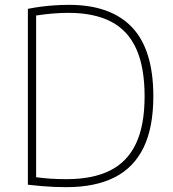

<svg xmlns="http://www.w3.org/2000/svg" viewBox="-20 -767 712 792"><path d="M254 5Q228 5 203.8 4Q179.5 3 153.5 0.8Q127.5 -1.5 95 -5V-730.5Q122.5 -736 151.5 -739.8Q180.5 -743.5 209 -745.2Q237.5 -747 264.5 -747Q437 -747 524.8 -654.2Q612.5 -561.5 612.5 -370Q612.5 -240.5 572 -157.8Q531.5 -75 451.8 -35Q372 5 254 5ZM255 -28Q362.5 -28 433.8 -63.5Q505 -99 540.8 -174.5Q576.5 -250 576.5 -370Q576.5 -489 542.2 -565.2Q508 -641.5 438 -677.8Q368 -714 262 -714Q230.5 -714 197.5 -711.2Q164.5 -708.5 129 -703V-36Q158 -32 187.8 -30Q217.5 -28 255 -28Z"/></svg>

Font: Encode Sans Condensed Thin Thin
Style: Regular
Weight: 250
Version: Version 3.002